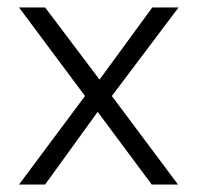

<svg xmlns="http://www.w3.org/2000/svg" viewBox="-20 -495 530 515"><path d="M31 0 208 -237.5 31 -475H101L247 -281.5L388.5 -475H459L280 -237.5L457.5 0H387L242 -195L101 0Z"/></svg>

Font: Karla Light
Style: Regular
Weight: 300
Designer: Jonathan Pinhorn
Version: Version 2.004;gftools[0.9.33]